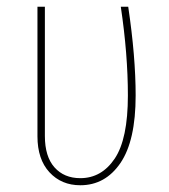

<svg xmlns="http://www.w3.org/2000/svg" viewBox="-20 -539 500 569"><path d="M382 -256Q382 -122 337 -56Q292 10 218 10Q162 10 126.5 -28.5Q91 -67 91 -135V-519H113V-136Q113 -75 141.5 -43Q170 -11 218 -11Q281 -11 320 -69Q359 -127 359 -256Q359 -378 338 -519H360Q382 -371 382 -256Z"/></svg>

Font: Fira Sans Extra Condensed Thin
Style: Regular
Weight: 250
Width: 1
Designer: Carrois Corporate & Edenspiekermann AG
Foundry: Carrois Corporate GbR & Edenspiekermann AG
Version: Version 4.203